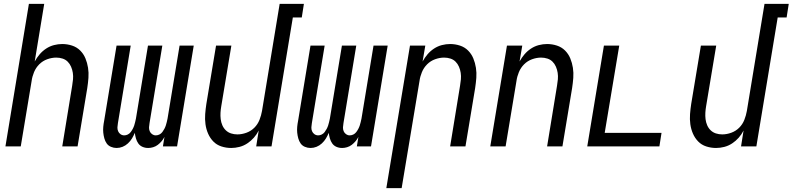

<svg xmlns="http://www.w3.org/2000/svg" viewBox="-20 -755 4087 990"><path d="M8 0 129 -735H208L159 -438Q170 -458 184.5 -475Q199 -492 218 -504.5Q237 -517 258.5 -522.5Q280 -528 301 -528Q327 -528 351.5 -520Q376 -512 393.5 -494.5Q411 -477 420.5 -454Q430 -431 434 -405.5Q438 -380 436 -353.5Q434 -327 430 -301L380 0H301L352 -312Q355 -329 356.5 -346Q358 -363 355.5 -379.5Q353 -396 346.5 -411Q340 -426 329 -437Q318 -448 302.5 -453Q287 -458 270 -458Q247 -458 223.5 -449.5Q200 -441 182.5 -423.5Q165 -406 155.5 -383Q146 -360 143 -337L87 0Z M581 8Q566 8 552 2Q538 -4 530 -15.5Q522 -27 518 -41.5Q514 -56 512.5 -71Q511 -86 512.5 -101.5Q514 -117 517 -132L581 -520H654L588 -120Q586 -109 585.5 -98.5Q585 -88 589 -78.5Q593 -69 601.5 -63Q610 -57 621 -57Q630 -57 639 -61.5Q648 -66 654 -74Q660 -82 664.5 -90.5Q669 -99 672 -108Q675 -117 677 -126Q679 -135 681 -144L743 -520H817L751 -120Q749 -109 748.5 -98.5Q748 -88 752 -78.5Q756 -69 764.5 -63Q773 -57 783 -57Q793 -57 802 -61.5Q811 -66 817 -74Q823 -82 827.5 -90.5Q832 -99 835 -108Q838 -117 840 -126Q842 -135 844 -144L906 -520H979L893 0H820L828 -49Q822 -37 813 -26.5Q804 -16 793.5 -8Q783 0 770 4Q757 8 744 8Q728 8 714.5 2Q701 -4 693 -15.5Q685 -27 681 -41Q677 -55 675 -70Q669 -55 660.5 -41Q652 -27 639.5 -15.5Q627 -4 612 2Q597 8 581 8Z M1172 8Q1146 8 1121.5 0Q1097 -8 1080 -25.5Q1063 -43 1053 -66Q1043 -89 1039.5 -114.5Q1036 -140 1038 -166.5Q1040 -193 1044 -219L1094 -520H1173L1121 -208Q1118 -191 1117 -174Q1116 -157 1118 -140.5Q1120 -124 1126.5 -109Q1133 -94 1144.5 -83Q1156 -72 1171.5 -67Q1187 -62 1204 -62Q1227 -62 1250.5 -70.5Q1274 -79 1291.5 -96.5Q1309 -114 1318 -137Q1327 -160 1331 -183L1422 -735H1547L1536 -665H1490L1380 0H1301L1314 -82Q1304 -62 1289 -45Q1274 -28 1255 -15.5Q1236 -3 1214.5 2.5Q1193 8 1172 8Z M1581 8Q1566 8 1552 2Q1538 -4 1530 -15.5Q1522 -27 1518 -41.5Q1514 -56 1512.5 -71Q1511 -86 1512.5 -101.5Q1514 -117 1517 -132L1581 -520H1654L1588 -120Q1586 -109 1585.5 -98.5Q1585 -88 1589 -78.5Q1593 -69 1601.5 -63Q1610 -57 1621 -57Q1630 -57 1639 -61.5Q1648 -66 1654 -74Q1660 -82 1664.5 -90.5Q1669 -99 1672 -108Q1675 -117 1677 -126Q1679 -135 1681 -144L1743 -520H1817L1751 -120Q1749 -109 1748.5 -98.5Q1748 -88 1752 -78.5Q1756 -69 1764.5 -63Q1773 -57 1783 -57Q1793 -57 1802 -61.5Q1811 -66 1817 -74Q1823 -82 1827.5 -90.5Q1832 -99 1835 -108Q1838 -117 1840 -126Q1842 -135 1844 -144L1906 -520H1979L1893 0H1820L1828 -49Q1822 -37 1813 -26.5Q1804 -16 1793.5 -8Q1783 0 1770 4Q1757 8 1744 8Q1728 8 1714.5 2Q1701 -4 1693 -15.5Q1685 -27 1681 -41Q1677 -55 1675 -70Q1669 -55 1660.5 -41Q1652 -27 1639.5 -15.5Q1627 -4 1612 2Q1597 8 1581 8Z M1972 215 2094 -520H2173L2159 -438Q2170 -458 2184.5 -475Q2199 -492 2218 -504.5Q2237 -517 2258.5 -522.5Q2280 -528 2301 -528Q2327 -528 2351.5 -520Q2376 -512 2393.5 -494.5Q2411 -477 2420.5 -454Q2430 -431 2434 -405.5Q2438 -380 2436 -353.5Q2434 -327 2430 -301L2380 0H2301L2352 -312Q2355 -329 2356.5 -346Q2358 -363 2355.5 -379.5Q2353 -396 2346.5 -411Q2340 -426 2329 -437Q2318 -448 2302.5 -453Q2287 -458 2270 -458Q2247 -458 2223.5 -449.5Q2200 -441 2182.5 -423.5Q2165 -406 2155.5 -383Q2146 -360 2143 -337L2051 215Z M2508 0 2594 -520H2673L2659 -438Q2670 -458 2684.5 -475Q2699 -492 2718 -504.5Q2737 -517 2758.5 -522.5Q2780 -528 2801 -528Q2827 -528 2851.5 -520Q2876 -512 2893.5 -494.5Q2911 -477 2920.5 -454Q2930 -431 2934 -405.5Q2938 -380 2936 -353.5Q2934 -327 2930 -301L2880 0H2801L2852 -312Q2855 -329 2856.5 -346Q2858 -363 2855.5 -379.5Q2853 -396 2846.5 -411Q2840 -426 2829 -437Q2818 -448 2802.5 -453Q2787 -458 2770 -458Q2747 -458 2723.5 -449.5Q2700 -441 2682.5 -423.5Q2665 -406 2655.5 -383Q2646 -360 2643 -337L2587 0Z M3008 0 3094 -520H3173L3098 -70H3391L3380 0Z M3672 8Q3646 8 3621.5 0Q3597 -8 3580 -25.5Q3563 -43 3553 -66Q3543 -89 3539.5 -114.5Q3536 -140 3538 -166.5Q3540 -193 3544 -219L3594 -520H3673L3621 -208Q3618 -191 3617 -174Q3616 -157 3618 -140.5Q3620 -124 3626.5 -109Q3633 -94 3644.5 -83Q3656 -72 3671.5 -67Q3687 -62 3704 -62Q3727 -62 3750.5 -70.5Q3774 -79 3791.5 -96.5Q3809 -114 3818 -137Q3827 -160 3831 -183L3922 -735H4047L4036 -665H3990L3880 0H3801L3814 -82Q3804 -62 3789 -45Q3774 -28 3755 -15.5Q3736 -3 3714.5 2.5Q3693 8 3672 8Z"/></svg>

Font: Iosevka Term Curly
Style: Italic
Weight: 400
Italic angle: -9°
Designer: Belleve Invis
Foundry: Belleve Invis
Version: Version 32.3.0